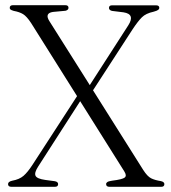

<svg xmlns="http://www.w3.org/2000/svg" viewBox="-20 -720 659 740"><path d="M532 -65Q548 -40 562.5 -32.8Q577 -25.5 600 -22Q613.5 -19 613.5 -10.5Q613.5 0 601.5 0H402Q389 0 389 -10.5Q389 -15 393.5 -18.2Q398 -21.5 411.5 -23.5Q452 -28.5 460.8 -35.8Q469.5 -43 459 -59.5L289 -330L127 -78Q111.5 -54 117 -42.5Q122.5 -31 154.5 -26.5L192 -21.5Q204 -19 204 -10.5Q204 0 191.5 0H24Q11 0 11 -10.5Q11 -20 27 -23.5Q54.5 -28.5 70.5 -42.2Q86.5 -56 105 -84.5L277 -349.5L100 -631Q83 -657 69 -665.5Q55 -674 33 -678Q23 -681 20.2 -683.5Q17.5 -686 17.5 -689.5Q17.5 -700 30 -700H231.5Q244 -700 244 -690Q244 -681.5 232.5 -678.5L184 -674Q150.5 -669 171 -637.5L326 -392L474.5 -622.5Q502 -665.5 456 -672.5L411.5 -678Q400 -681 400 -689.5Q400 -699.5 412 -699.5H581.5Q594 -699.5 594 -689.5Q594 -685.5 589.8 -682Q585.5 -678.5 572.5 -675Q542 -668.5 526.8 -653.2Q511.5 -638 491 -607L338.5 -372Z"/></svg>

Font: Fraunces 144pt Soft Light
Style: Regular
Weight: 300
Version: Version 1.000;[0bf87f6ff]